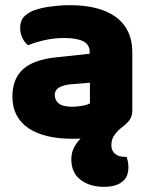

<svg xmlns="http://www.w3.org/2000/svg" viewBox="-20 -521 584 743"><path d="M252 -501Q306 -501 350.5 -490Q395 -479 426.5 -456.5Q458 -434 475 -399.5Q492 -365 492 -318V-94Q492 -69 479 -53.5Q466 -38 449 -26Q432 -12 421.5 3.5Q411 19 411 42Q411 62 425 74Q439 86 465 86H470Q473 95 475 105Q477 115 477 128Q477 142 472.5 155.5Q468 169 456.5 179.5Q445 190 427 196Q409 202 382 202Q327 202 291.5 174.5Q256 147 256 96Q256 69 267 49Q278 29 292 15Q284 16 276 16Q268 16 260 16Q207 16 164.5 6Q122 -4 91.5 -24Q61 -44 44.5 -75Q28 -106 28 -147Q28 -216 69 -253Q110 -290 196 -299L327 -313V-320Q327 -349 301.5 -361.5Q276 -374 228 -374Q191 -374 154.5 -366Q118 -358 89 -346Q76 -355 67 -373.5Q58 -392 58 -412Q58 -438 70.5 -453.5Q83 -469 109 -480Q138 -491 177.5 -496Q217 -501 252 -501ZM260 -108Q277 -108 297.5 -111.5Q318 -115 328 -121V-201L256 -195Q228 -193 210 -183Q192 -173 192 -153Q192 -133 207.5 -120.5Q223 -108 260 -108Z"/></svg>

Font: Baloo 2 ExtraBold
Style: Regular
Weight: 800
Designer: Sarang Kulkarni and Ek Type
Foundry: Ek Type
Version: Version 1.640;hotconv 1.0.111;makeotfexe 2.5.65597; ttfautoh